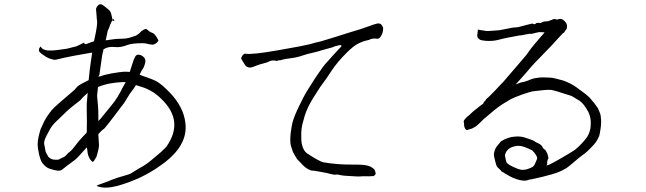

<svg xmlns="http://www.w3.org/2000/svg" viewBox="-20 -811 3020 898"><path d="M538 -298ZM527 -354Q523 -350 521 -346ZM449 -254Q460 -267 475 -286Q483 -295 491.5 -306Q500 -317 510 -329Q520 -342 530 -358Q538 -371 546 -386Q549 -392 552 -399Q557 -406 560 -413L564 -420L568 -427H559H552Q525 -426 497 -421Q468 -416 441 -405L438 -404V-401Q436 -382 434 -363Q434 -362 438 -319Q440 -301 440 -270Q440 -264 440 -258V-245ZM505 -716Q505 -715 505 -715L515 -713Q515 -714 514.5 -715.5Q514 -717 512.5 -720Q511 -723 507 -720L506 -719Q506 -718 506 -718Q506 -718 505 -717ZM653 -498Q653 -496 643 -482Q642 -479 637 -470L635 -466L633 -461L638 -460L642 -458L684 -443Q701 -437 715 -429Q741 -413 776 -376Q806 -345 825 -308Q843 -273 847 -236Q861 -129 735 -40Q690 -7 636 19Q582 44 527 59Q472 73 438 61Q435 60 432 58Q439 53 453 49Q495 34 500 31Q527 20 554 13Q585 4 589 2Q639 -29 649 -34Q669 -45 701 -73Q728 -96 733 -100Q757 -122 761 -129Q840 -245 737 -346Q695 -389 641 -405Q633 -408 622 -411L619 -412L616 -413L614 -410L612 -407Q608 -401 604 -395Q596 -384 590 -376Q588 -374 588 -374L561 -330L544 -308L538 -300L524 -281Q474 -215 468 -210Q457 -203 442 -186L440 -184V-182Q441 -162 443 -134Q444 -120 431 -77L424 -66Q416 -51 411 -55Q395 -69 390 -95Q389 -104 388 -112L386 -122L379 -114L367 -101Q342 -72 329 -62Q314 -51 299 -40L271 -18Q261 -9 237 -15Q211 -21 201 -27Q191 -33 180 -46Q170 -58 163 -88Q156 -119 156 -135Q156 -151 160 -169Q164 -188 170 -207Q178 -226 187 -244Q196 -261 204 -272Q212 -283 221 -295Q230 -306 267 -338Q305 -371 316 -380Q330 -391 339 -403Q347 -412 363 -420Q379 -429 392 -435L395 -436V-439Q398 -479 410 -558L411 -565L404 -564Q339 -553 325 -550Q269 -539 255 -535Q245 -532 235 -531Q231 -532 215 -536Q203 -540 191 -548Q161 -567 162 -575Q162 -581 164 -586Q167 -591 170 -594Q174 -585 184 -580Q196 -575 203 -575Q232 -574 248 -577Q288 -582 292 -583Q313 -588 336 -594H337L374 -612V-610Q374 -607 376 -605.5Q378 -604 381 -604.5Q384 -605 386.5 -606Q389 -607 392.5 -608.5Q396 -610 397 -610Q407 -614 410 -615Q418 -615 420 -620Q423 -634 427 -653Q436 -698 434 -713Q432 -726 432 -734Q432 -742 430 -757Q428 -769 431 -775Q433 -781 439 -786Q443 -791 450 -791Q457 -791 464 -785Q472 -778 482 -771Q491 -764 494.5 -759Q498 -754 500 -747Q502 -739 504 -729Q506 -722 506 -719L505 -718V-717Q503 -713 497 -698H496Q491 -682 490 -680L484 -668V-667Q482 -661 481 -654L477 -635L476 -630L474 -623H481Q488 -624 493 -625Q515 -628 523 -629L553 -630Q567 -630 584 -634Q609 -642 612 -643H613L614 -644Q619 -645 627 -652Q633 -656 634 -658Q640 -663 641 -665Q648 -670 652 -672Q655 -674 664 -676Q665 -676 665 -675Q667 -673 670 -671H671Q673 -669 676 -666V-665H677L686 -660Q688 -659 691 -658Q704 -654 716 -631Q720 -625 720 -623L721 -622V-621Q715 -611 709 -608Q699 -602 695 -602Q679 -604 676 -604L675 -605Q658 -609 648 -609Q596 -609 574 -600Q544 -588 518 -591Q487 -594 469 -583Q468 -583 468 -582H465L464 -579L458 -553Q446 -470 445 -462L440 -452L451 -455Q460 -458 471 -461Q504 -469 536 -473Q560 -477 580 -475H583H587L588 -478L589 -481Q600 -514 601.5 -520Q603 -526 606 -533Q609 -540 613 -547Q617 -554 625 -555Q633 -556 641 -552Q649 -548 654 -542Q660 -535 660 -526Q660 -515 653 -498ZM348 -150Q365 -170 384 -189L385 -190V-192L386 -194Q386 -211 386 -218Q387 -228 386 -273Q385 -323 386 -329Q386 -335 389 -364L390 -377L381 -368Q374 -362 374 -362L365 -353L364 -352Q357 -343 354 -341Q343 -332 326 -319Q309 -306 296 -294Q283 -282 271 -270Q259 -258 245 -245Q231 -232 223 -221Q215 -210 208 -196Q201 -182 196 -173Q191 -164 188 -153Q185 -142 187 -135Q189 -128 190 -121Q191 -114 192 -108Q193 -102 198 -92Q203 -82 206 -78Q209 -74 216 -70Q223 -66 228 -65Q233 -64 238 -64Q243 -64 249 -64Q255 -64 261 -68Q267 -72 273 -74Q279 -76 284 -80Q289 -84 294 -90Q299 -96 306 -101Q313 -106 322 -117Q337 -136 348 -150Z M1533 -547Q1538 -553 1565 -582Q1575 -592 1576 -593Q1578 -598 1575 -599Q1570 -601 1560 -598Q1548 -596 1536 -590Q1470 -572 1466 -570Q1410 -557 1397 -552Q1373 -543 1342 -539Q1310 -535 1301 -532Q1293 -529 1288 -529Q1282 -530 1278 -527Q1276 -525 1274 -526Q1270 -528 1261 -528Q1250 -529 1240 -524Q1232 -520 1225 -518Q1187 -508 1179 -504Q1155 -494 1148 -495Q1132 -496 1124 -510Q1106 -538 1108 -540Q1112 -549 1116 -554Q1123 -561 1126 -560Q1157 -554 1281 -576L1381 -594Q1412 -600 1428 -604Q1451 -611 1482 -618Q1486 -619 1548 -638Q1593 -652 1611 -658L1667 -675Q1686 -681 1693 -684Q1734 -699 1744 -701Q1754 -702 1758 -700Q1763 -698 1767.5 -690.5Q1772 -683 1772 -678Q1772 -661 1764 -646Q1755 -627 1741.5 -630Q1728 -633 1706 -626H1707Q1707 -626 1706 -626Q1713 -626 1713 -626Q1694 -622 1678 -617Q1653 -608 1632 -592Q1616 -579 1601 -564Q1557 -520 1532 -482Q1507 -443 1479 -406Q1473 -397 1452 -364Q1418 -312 1405 -269Q1399 -249 1394 -229Q1389 -207 1389 -187Q1388 -153 1392 -136Q1399 -105 1417 -93Q1474 -56 1492 -52Q1517 -47 1566 -43Q1591 -41 1652 -41Q1693 -41 1712 -32Q1731 -22 1734 -12Q1738 1 1737 3Q1729 13 1727 13Q1718 12 1715 13Q1713 14 1695 13.5Q1677 13 1666 14Q1655 15 1646 14Q1637 13 1610 12Q1584 11 1572 8Q1560 4 1551 6Q1543 7 1527 3Q1510 -2 1497 -4Q1485 -6 1464 -10Q1443 -14 1438 -13Q1435 -13 1419 -21Q1402 -31 1387 -49Q1385 -51 1375 -61Q1368 -67 1361 -81Q1353 -96 1350 -100L1347 -110Q1341 -125 1339 -137Q1336 -158 1340 -192Q1345 -227 1348 -238Q1357 -271 1381 -319Q1404 -366 1412 -379Q1423 -397 1434 -414Q1454 -446 1468 -466Q1492 -501 1500 -510Q1516 -528 1533 -547Z M2759 -329Q2773 -311 2776 -306Q2777 -304 2787 -280Q2790 -272 2791 -253Q2792 -243 2791 -229Q2790 -213 2788 -203Q2784 -178 2782 -174Q2772 -151 2759 -136Q2721 -95 2705 -86Q2697 -81 2655 -45Q2635 -28 2628 -24Q2606 -11 2587 -4Q2569 3 2517 16Q2476 26 2464 28Q2462 28 2459 28Q2444 34 2435 34Q2430 35 2410 31Q2379 24 2345 2L2326 -9Q2327 -10 2311 -25Q2304 -30 2302 -37L2298 -50Q2289 -81 2290 -92Q2293 -110 2299 -119Q2301 -123 2302 -124Q2320 -147 2323 -150Q2356 -170 2387 -172H2388Q2416 -175 2440 -166Q2474 -155 2481 -150Q2484 -146 2493 -143Q2514 -134 2518 -122Q2519 -120 2521 -117Q2523 -115 2527 -112Q2533 -109 2540 -92Q2547 -72 2544 -68L2541 -63Q2540 -61 2540 -59V-58Q2539 -53 2539 -50Q2541 -47 2536 -37Q2547 -40 2553 -43Q2565 -48 2613 -76Q2664 -106 2670 -111Q2702 -138 2722 -165Q2735 -181 2741 -208Q2743 -218 2743 -238Q2743 -252 2740 -264Q2738 -273 2732 -287Q2726 -298 2720 -307Q2709 -324 2701 -331Q2692 -340 2680 -346Q2655 -362 2651 -363Q2627 -371 2603 -378Q2590 -383 2561 -390Q2552 -392 2527 -390Q2486 -386 2472 -384Q2458 -381 2425 -370Q2384 -355 2371 -348Q2322 -321 2291 -295Q2267 -274 2241 -253Q2228 -240 2220 -232Q2207 -220 2201 -217Q2186 -208 2178 -207Q2178 -207 2177 -207Q2167 -202 2162 -203Q2155 -206 2151 -221Q2150 -229 2150 -236Q2148 -242 2149 -245Q2151 -250 2158 -258Q2167 -268 2173 -271Q2181 -279 2192 -289Q2234 -323 2237 -324Q2241 -326 2242 -331Q2243 -335 2244 -335Q2250 -339 2251 -342Q2253 -347 2255 -348Q2264 -355 2295 -387Q2331 -426 2333 -427Q2401 -506 2406 -512Q2436 -547 2441 -553Q2471 -595 2478 -602Q2520 -652 2521 -652Q2523 -654 2527 -660H2521Q2498 -662 2494 -659Q2486 -658 2480 -656Q2469 -653 2468 -653H2467Q2457 -654 2439 -650Q2430 -648 2420 -646Q2414 -646 2408 -645L2382 -640Q2370 -638 2355 -635L2336 -631Q2308 -624 2308 -624Q2285 -618 2252 -620Q2232 -622 2225 -625L2216 -633Q2212 -637 2212 -645Q2212 -651 2213.5 -658Q2215 -665 2215 -673Q2226 -670 2236 -669Q2246 -668 2256 -666Q2261 -665 2307 -669Q2316 -669 2333 -673L2369 -680Q2381 -683 2394 -683Q2402 -683 2422 -689Q2433 -692 2445 -695Q2469 -701 2470 -701Q2481 -694 2487 -702Q2490 -705 2505 -704L2506 -703Q2510 -704 2510 -704Q2512 -705 2514 -706Q2517 -708 2524 -710Q2529 -711 2543 -712Q2547 -712 2549 -714Q2553 -716 2556 -716Q2560 -717 2561 -718H2562Q2565 -722 2573 -722Q2578 -722 2586 -719Q2591 -722 2594 -722Q2604 -724 2613 -719Q2618 -716 2626 -706Q2632 -698 2632 -689Q2632 -677 2627 -671L2625 -670Q2620 -660 2618 -658.5Q2616 -657 2613 -656L2565 -604Q2551 -588 2547 -585Q2464 -500 2458 -491Q2455 -486 2392 -416Q2413 -424 2415 -425Q2435 -428 2449 -434Q2466 -442 2480 -445Q2509 -450 2521 -449Q2537 -448 2552 -448Q2563 -448 2581 -443Q2606 -436 2612 -435Q2621 -433 2646 -421Q2668 -409 2680 -400Q2691 -391 2703 -383Q2726 -366 2737 -355Q2741 -351 2759 -329ZM2465 -110Q2459 -113 2455 -114L2454 -115Q2433 -125 2417 -128Q2409 -129 2402 -129Q2361 -125 2348 -101Q2340 -87 2342 -81Q2343 -78 2347 -58Q2348 -51 2354 -46Q2359 -41 2373 -34Q2376 -33 2379 -31Q2401 -20 2418 -17Q2435 -15 2455 -23Q2472 -29 2476 -35Q2480 -40 2481 -42Q2483 -45 2492 -68Q2495 -77 2479 -97Q2472 -105 2470 -107Q2466 -109 2465 -110Z"/></svg>

Font: ToneOZ-Pinyin-Tsuipita-TC
Style: Regular
Weight: 400
Designer: ÂÆ£ÂøóÂáåJeffrey Xuan(jeffreyx@gmail.com, ToneOZ.com) ÈòøÂù§(cjkFonts)
Foundry: ToneOZ
Version: Version 0.24071